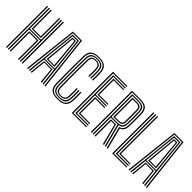

<svg xmlns="http://www.w3.org/2000/svg" viewBox="80 -1494 2293 2293"><g transform="rotate(45 1227.0 -347.5)"><path d="M84.3 0V-696H99.9V-357.6H287.9V-696H303.5V0H287.9V-343.9H99.9V0ZM116 0 115.6 -330.4H272.2V0H256.5V-316.7H131.1V0ZM52.9 0V-696H68.6V0ZM319.2 0V-696H334.9V0ZM115.6 -371.1V-696H131.1V-384.8H256.5V-696H272.2V-371.1Z M409 0 487.1 -696H641.4L719.3 0H703.5L627.7 -682.4H500.6L425 0ZM472.1 0 494 -204.4H634.3L656.4 0H640.3L621.5 -191.7H506.7L487.9 0ZM440.4 0 511.5 -668.7H616.7L688.1 0H672.1L649.1 -217H479.3L456.4 0ZM480.1 -229.9H647.6L627.5 -428.4L603.2 -654.9H525.1L500.2 -428.4ZM497.7 -242.8 515.4 -428.4 536.4 -642.2H592.1L613.4 -428.4L630.5 -242.8ZM514.2 -255.7H614.1L598.4 -428.4L579.6 -628.7H548.9L529.9 -428.4Z M926.9 6.8Q853.4 6.8 818.8 -22.1Q784.2 -51 783 -121.5Q781.8 -200 781.3 -272Q780.9 -344 781.3 -417.6Q781.8 -491.1 782.9 -574.3Q784.1 -642.7 817.3 -672.3Q850.5 -701.9 926.3 -701.9Q1002.9 -701.9 1035.9 -671.5Q1068.9 -641.2 1071.4 -573.5Q1072 -555.8 1072.3 -540Q1072.6 -524.1 1072.5 -509.2Q1072.4 -494.3 1072 -479.9Q1071.7 -465.6 1071 -451.1H1055.3Q1056.3 -470 1056.7 -489.6Q1057.2 -509.2 1057 -529.9Q1056.8 -550.6 1055.7 -572.7Q1053.2 -635.5 1023.2 -662.4Q993.3 -689.3 926.3 -689.3Q858.6 -689.3 829.1 -662.3Q799.5 -635.3 798.7 -573.9Q797.7 -504.7 797.2 -434.4Q796.7 -364.1 796.9 -287.5Q797.2 -210.9 798.7 -121.9Q799.9 -58.2 830.6 -32Q861.3 -5.7 926.9 -5.7Q995.6 -5.7 1026.1 -32.9Q1056.7 -60.1 1059.2 -122.1Q1060.5 -151.8 1060.3 -183Q1060.1 -214.1 1058.6 -252.4H1074.3Q1075.4 -227 1075.8 -204.8Q1076.2 -182.6 1076 -162.2Q1075.8 -141.9 1074.9 -121.5Q1072.2 -53.6 1038.3 -23.4Q1004.4 6.8 926.9 6.8ZM926.9 -18.3Q868.8 -18.3 842 -41.9Q815.2 -65.5 814.3 -121.9Q813.3 -183.5 812.8 -238.9Q812.4 -294.2 812.4 -347.7Q812.4 -401.2 812.8 -456.7Q813.3 -512.2 814.3 -573.9Q815.1 -627.6 840.2 -652.2Q865.4 -676.8 926.3 -676.8Q986.6 -676.8 1012.3 -652.1Q1038 -627.4 1040 -572.7Q1040.9 -551.4 1041.2 -533.6Q1041.4 -515.8 1041.1 -496.4Q1040.7 -477.1 1039.6 -451.1H1024Q1025 -477.8 1025.4 -497.3Q1025.8 -516.9 1025.5 -534.5Q1025.3 -552.1 1024.4 -572.2Q1022.7 -620 1000.8 -642.1Q978.9 -664.3 926.3 -664.3Q875.5 -664.3 853 -643.2Q830.5 -622.2 830 -573.5Q829.1 -505.7 828.4 -434Q827.8 -362.3 828.1 -284.9Q828.4 -207.5 829.9 -122.4Q830.9 -72.4 854 -51.6Q877.1 -30.8 926.9 -30.8Q978.5 -30.8 1002 -52.2Q1025.5 -73.7 1027.9 -123.2Q1029 -142 1029.1 -162.2Q1029.3 -182.3 1028.8 -204.8Q1028.4 -227.3 1027.5 -252.4H1043Q1044 -225.3 1044.4 -203.4Q1044.8 -181.5 1044.6 -162.1Q1044.4 -142.8 1043.5 -122.7Q1041.2 -67.4 1014.4 -42.8Q987.7 -18.3 926.9 -18.3ZM926.9 -43.3Q884.5 -43.3 865.5 -61.7Q846.6 -80 845.7 -122.3Q844.6 -180.1 844.1 -234.9Q843.6 -289.7 843.6 -344.1Q843.6 -398.5 844.1 -455.3Q844.7 -512.1 845.7 -573.6Q846.3 -615.2 865 -633.5Q883.7 -651.7 926.3 -651.7Q968.9 -651.7 988 -632.9Q1007 -614.2 1008.7 -571.6Q1009.6 -553 1009.9 -534.5Q1010.1 -516.1 1009.8 -495.8Q1009.4 -475.4 1008.3 -451.1H992.7Q993.7 -472.3 994.1 -492.1Q994.5 -511.9 994.3 -531.6Q994.1 -551.3 993.1 -571.6Q991.5 -606.3 976.8 -622.8Q962.1 -639.2 926.3 -639.2Q892.4 -639.2 877.2 -623.8Q861.9 -608.5 861.3 -572.7Q860.2 -510.6 859.6 -454.8Q859 -399.1 859 -345.7Q859 -292.4 859.6 -237.7Q860.3 -183 861.3 -123.1Q861.9 -86.8 877.4 -71.3Q892.8 -55.9 926.9 -55.9Q962.5 -55.9 978.8 -71.6Q995 -87.3 996.6 -123.9Q997.4 -143.2 997.7 -162Q997.9 -180.8 997.6 -202.6Q997.3 -224.4 996.2 -252.4H1011.8Q1012.9 -223.6 1013.2 -202Q1013.5 -180.4 1013.3 -161.9Q1013.1 -143.4 1012.2 -123.8Q1010.4 -81.1 990.8 -62.2Q971.1 -43.3 926.9 -43.3Z M1165.2 0V-696H1409.1V-682.5H1180.9V-13.5H1409.1V0ZM1227.9 -54.4V-330.4H1400.3V-316.7H1243.3V-67.9H1409.1V-54.4ZM1196.6 -27.2V-668.8H1409.1V-655.2H1212.2V-357.6H1400.3V-343.9H1212.2V-40.8H1409.1V-27.2ZM1227.9 -371.1V-641.6H1409.1V-628.1H1243.3V-384.8H1400.3V-371.1Z M1486.4 0V-696H1628.6Q1670.8 -696 1700.4 -685.5Q1730.1 -675 1746.2 -648.6Q1762.3 -622.3 1763.8 -574.8Q1765 -540.1 1765.4 -507.3Q1765.9 -474.5 1765.5 -442.1Q1765.2 -409.7 1763.8 -376Q1762.2 -333.4 1748 -309.6Q1733.8 -285.9 1702.4 -273L1772.3 0H1755.9L1683.2 -281.4Q1718 -290.4 1732.3 -313.1Q1746.6 -335.9 1748.1 -376.4Q1749.5 -410.1 1749.9 -442.6Q1750.4 -475 1749.9 -507.6Q1749.5 -540.2 1748.1 -574.4Q1746.7 -615.8 1732.9 -639.4Q1719.1 -663 1693 -672.8Q1667 -682.5 1628.6 -682.5H1502.1V0ZM1549.1 0V-276.1H1614.2Q1619.8 -276.1 1625.2 -276.2Q1630.6 -276.3 1635.9 -276.3L1707 0H1690.7L1624.2 -262.6Q1621.9 -262.6 1619.5 -262.6Q1617.1 -262.6 1614.6 -262.6H1564.6V0ZM1517.8 0V-668.8H1628.6Q1676 -668.8 1703.2 -649.7Q1730.4 -630.6 1732.5 -573.8Q1734.3 -524.7 1734.5 -475.4Q1734.7 -426.1 1732.5 -377.1Q1730.7 -336.9 1714.4 -317.5Q1698.2 -298.1 1663.2 -292.1L1739.5 0H1723.2L1647.5 -290.6Q1642.6 -290.1 1637.5 -290Q1632.3 -289.9 1628 -289.9H1533.4V0ZM1533.4 -303.4H1628Q1672.3 -303.4 1693.6 -319.7Q1715 -336 1716.8 -377.5Q1718.8 -429 1718.9 -475.1Q1719 -521.2 1716.8 -573.2Q1714.9 -620.8 1692.8 -638Q1670.6 -655.2 1628.6 -655.2H1533.4ZM1549.1 -317.1V-641.6H1628.6Q1662.3 -641.6 1681.1 -627.7Q1699.9 -613.7 1701.1 -572.9Q1702.4 -521.6 1702.8 -477.7Q1703.2 -433.9 1701.2 -378Q1699.9 -343.1 1681.6 -330.1Q1663.4 -317.1 1628 -317.1ZM1564.6 -330.6H1628Q1653.7 -330.6 1669.1 -340Q1684.5 -349.4 1685.4 -378.7Q1687.5 -437.1 1687 -479.8Q1686.6 -522.5 1685.4 -572.5Q1684.7 -606.3 1669.4 -617.2Q1654.1 -628.1 1628.6 -628.1H1564.6Z M1848.2 0V-696H1863.9V-13.5H2089.2V0ZM1879.6 -27.2V-696H1895.2V-40.8H2089.2V-27.2ZM1910.9 -54.4V-696H1926.3V-67.9H2089.2V-54.4Z M2122.7 0 2200.8 -696H2355.1L2433 0H2417.3L2341.4 -682.4H2214.4L2138.7 0ZM2185.8 0 2207.8 -204.4H2348L2370.2 0H2354.1L2335.3 -191.7H2220.5L2201.6 0ZM2154.1 0 2225.3 -668.7H2330.5L2401.9 0H2385.9L2362.9 -217H2193.1L2170.1 0ZM2193.9 -229.9H2361.3L2341.2 -428.4L2317 -654.9H2238.8L2214 -428.4ZM2211.5 -242.8 2229.2 -428.4 2250.2 -642.2H2305.8L2327.1 -428.4L2344.3 -242.8ZM2227.9 -255.7H2327.9L2312.1 -428.4L2293.3 -628.7H2262.7L2243.7 -428.4Z"/></g></svg>

Font: Big Shoulders Inline Text SC Thin
Style: Regular
Weight: 100
Designer: Patric King
Foundry: XO Type Co
Version: Version 2.002